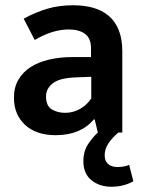

<svg xmlns="http://www.w3.org/2000/svg" viewBox="-20 -504 543 730"><path d="M430 0Q406 20 392 41.5Q378 63 378 86Q378 108 391 119.5Q404 131 426 131Q452 131 471 123L487 185Q470 195 449 200.5Q428 206 404 206Q358 206 327.5 181Q297 156 297 109Q297 71 315 44Q333 17 352 0L340 -50H337Q286 10 192 10Q117 10 75 -29.5Q33 -69 33 -132Q33 -172 50 -201Q67 -230 96.5 -249Q126 -268 167 -277.5Q208 -287 256 -287H326V-320Q326 -359 303 -375.5Q280 -392 241 -392Q213 -392 181.5 -383Q150 -374 112 -352L70 -433Q114 -457 159 -470.5Q204 -484 258 -484Q300 -484 334 -474.5Q368 -465 393 -444Q418 -423 431.5 -389.5Q445 -356 445 -308V0ZM327 -212 273 -210Q207 -208 181 -187.5Q155 -167 155 -138Q155 -101 177 -88Q199 -75 228 -75Q257 -75 283.5 -89.5Q310 -104 327 -130Z"/></svg>

Font: Mukta SemiBold
Style: Regular
Weight: 600
Designer: Girish Dalvi and Yashodeep Gholap
Foundry: Ek Type
Version: Version 2.538;PS 1.002;hotconv 16.6.51;makeotf.lib2.5.65220;